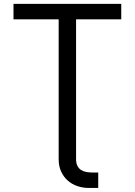

<svg xmlns="http://www.w3.org/2000/svg" viewBox="-20 -747 682 972"><path d="M48.3 -727.3H593.8V-649.1H365.1V58.2Q365.1 79.5 372 92.9Q378.9 106.2 390.6 113.6Q402.3 121.1 417.8 123.8Q433.2 126.4 450.3 126.4H477.3V204.5H429Q399.1 204.5 371.6 195.1Q344.1 185.7 323.2 167.3Q302.2 148.8 289.6 121.8Q277 94.8 277 59.7V-649.1H48.3Z"/></svg>

Font: Interop
Style: Regular
Weight: 400
Designer: Rasmus Andersson, Google, Jang Haemin
Foundry: jhaemin
Version: Version 1.008